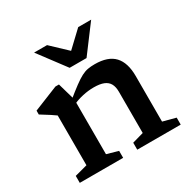

<svg xmlns="http://www.w3.org/2000/svg" viewBox="-161 -865 1000 1014"><g transform="rotate(-30 339.0 -358.0)"><path d="M237 -397V-62L306 -42.5V0H41.5V-42.5L118.5 -63V-366.5Q110 -373 89 -386.8Q68 -400.5 34.5 -421V-444.5L184.5 -505H206ZM392 -42.5 461 -62V-313.5Q461 -343.5 450.5 -362.5Q440 -381.5 417.2 -390.8Q394.5 -400 357 -400Q323.5 -400 289.8 -392.5Q256 -385 230.5 -373L219 -397Q263 -433 291.8 -454.2Q320.5 -475.5 341.2 -486.2Q362 -497 380.8 -500.2Q399.5 -503.5 422.5 -503.5Q503.5 -503.5 541.5 -462.8Q579.5 -422 579.5 -341V-63L657 -42.5V0H392ZM365 -613H336L445.5 -716.5H524.5L402 -553H299L176.5 -716.5H255.5Z"/></g></svg>

Font: Newsreader 9pt Medium
Style: Regular
Weight: 500
Designer: Hugues Gentile
Foundry: Production Type
Version: Version 1.003